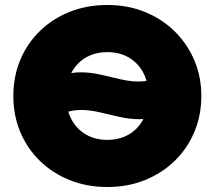

<svg xmlns="http://www.w3.org/2000/svg" viewBox="-20 -735 861 770"><path d="M156.5 -225V-386Q190.5 -416 226.2 -430.5Q262 -445 302.5 -445Q342 -445 382.8 -435.8Q423.5 -426.5 462.8 -417.2Q502 -408 536.5 -408Q578.5 -408 613.2 -424.5Q648 -441 679.5 -476V-315Q649 -286 614 -271.5Q579 -257 538.5 -257Q499.5 -257 459 -266.2Q418.5 -275.5 379.2 -284.8Q340 -294 304.5 -294Q262.5 -294 226 -277.2Q189.5 -260.5 156.5 -225ZM410.5 15Q328.5 15 259.5 -12.8Q190.5 -40.5 139.8 -90Q89 -139.5 61.2 -206Q33.5 -272.5 33.5 -350Q33.5 -428 61.2 -494.5Q89 -561 139.8 -610.5Q190.5 -660 259.5 -687.5Q328.5 -715 410.5 -715Q492.5 -715 561.2 -687Q630 -659 680.8 -609Q731.5 -559 759.5 -492.8Q787.5 -426.5 787.5 -350Q787.5 -272.5 759.5 -206Q731.5 -139.5 680.8 -90Q630 -40.5 561.2 -12.8Q492.5 15 410.5 15ZM410.5 -174Q447 -174 477.2 -186.2Q507.5 -198.5 529.5 -221.5Q551.5 -244.5 563.5 -277Q575.5 -309.5 575.5 -350Q575.5 -404 554.5 -443.5Q533.5 -483 496.2 -504.5Q459 -526 410.5 -526Q374 -526 343.8 -513.8Q313.5 -501.5 291.5 -478.5Q269.5 -455.5 257.5 -423Q245.5 -390.5 245.5 -350Q245.5 -296 266.5 -256.5Q287.5 -217 324.8 -195.5Q362 -174 410.5 -174Z"/></svg>

Font: Geologica Roman Black
Style: Regular
Weight: 900
Designer: Sindre Bremnes, Frode Helland
Foundry: Monokrom Skriftforlag AS
Version: Version 1.010;gftools[0.9.28]